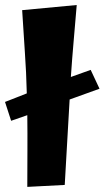

<svg xmlns="http://www.w3.org/2000/svg" viewBox="-20 -771 417 766"><path d="M377 -417 257.8 -374Q252.9 -288.1 248 -203.6Q243.2 -119.1 238.3 -33.2L88.9 -25.4Q88.9 -97.7 89.4 -168.9Q89.8 -240.2 88.9 -311.5L24.4 -289.1L0 -364.3Q22.5 -373 43.5 -381.3Q64.5 -389.6 86.9 -398.4Q85 -481.4 79.1 -564.5Q73.2 -647.5 68.4 -730.5L286.1 -751Q280.3 -679.7 273.9 -607.9Q267.6 -536.1 262.7 -463.9L341.8 -492.2Z"/></svg>

Font: Slackey
Style: Regular
Weight: 400
Designer: Squid
Foundry: Font Diner, Inc DBA Sideshow
Version: Version 1.000